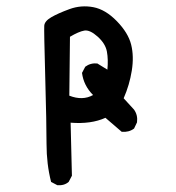

<svg xmlns="http://www.w3.org/2000/svg" viewBox="-20 -438 540 590"><path d="M156 131 137 121Q123 66 123 4.5Q123 -57 119 -201Q115 -345 116 -359Q117 -373 137.5 -385Q158 -397 193.5 -410Q229 -423 266.5 -416Q304 -409 339 -373Q374 -337 383 -301Q392 -265 385 -221Q378 -177 360 -136L392 -101Q404 -84 401 -62L392 -43Q376 -31 354 -33L304 -76Q260 -56 197 -61L201 102L191 121Q177 133 156 131ZM266 -146Q237 -175 232 -214L242 -233Q258 -245 279 -243L310 -224Q313 -255 308.5 -279.5Q304 -304 280 -325.5Q256 -347 239 -344Q222 -341 195 -325L193 -144Q234 -128 266 -146Z"/></svg>

Font: NaniFont Regular
Style: Regular
Weight: 400
Designer: Nanigashitei
Version: Version 1.036